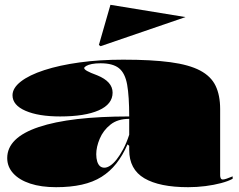

<svg xmlns="http://www.w3.org/2000/svg" viewBox="-20 -763 992 798"><path d="M492 -515Q610 -515 688 -504.5Q766 -494 811.5 -470Q857 -446 876 -406.5Q895 -367 895 -310V-34Q895 -27 897.5 -22Q900 -17 906 -17Q912 -17 922 -20.5Q932 -24 947 -30V-20Q929 -10 899 -2Q869 6 833.5 10.5Q798 15 762 15Q643 15 580 -22Q517 -59 517 -140Q517 -142 517 -143.5Q517 -145 517 -148.5Q517 -152 517 -157L510 -163Q490 -117 463.5 -83.5Q437 -50 402 -28Q367 -6 320 4.5Q273 15 213 15Q151 15 105.5 0Q60 -15 35 -42.5Q10 -70 10 -106Q10 -191 141 -235Q272 -279 517 -279Q517 -363 508.5 -411Q500 -459 474.5 -479.5Q449 -500 398 -500Q377 -500 362 -497Q347 -494 338.5 -489Q330 -484 330 -480Q330 -475 342 -468Q354 -461 384 -450Q448 -424 448 -378Q448 -330 390.5 -304.5Q333 -279 230 -279Q140 -279 86 -302.5Q32 -326 32 -367Q32 -397 66.5 -424Q101 -451 164 -471.5Q227 -492 310.5 -503.5Q394 -515 492 -515ZM517 -269Q469 -269 439 -245Q409 -221 394.5 -186.5Q380 -152 380 -122Q380 -105 384 -92Q388 -79 395.5 -72.5Q403 -66 414 -66Q425 -66 438 -74.5Q451 -83 464.5 -100Q478 -117 492 -143Q506 -169 517 -203ZM398 -571 391 -576 439 -743 751 -692Z"/></svg>

Font: Kalnia SemiExpanded
Style: Bold
Weight: 700
Width: 6
Designer: Frida Medrano
Foundry: Frida Medrano
Version: Version 1.105